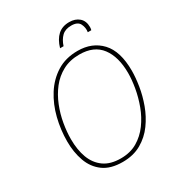

<svg xmlns="http://www.w3.org/2000/svg" viewBox="-211 -1041 1101 1187"><g transform="rotate(-30 340.0 -447.5)"><path d="M317 10Q231 10 179.5 -28Q128 -66 105 -130Q82 -194 82 -271Q82 -354 102 -434.5Q122 -515 163.5 -580.5Q205 -646 268 -685.5Q331 -725 417 -725Q521 -725 584 -657.5Q647 -590 647 -451Q647 -404 637.5 -343.5Q628 -283 605.5 -221.5Q583 -160 545 -107.5Q507 -55 450.5 -22.5Q394 10 317 10ZM318 -15Q386 -15 436 -44.5Q486 -74 521.5 -122.5Q557 -171 578.5 -229Q600 -287 610 -345Q620 -403 620 -450Q620 -566 569.5 -633Q519 -700 415 -700Q347 -700 296 -672.5Q245 -645 209.5 -599.5Q174 -554 151.5 -497.5Q129 -441 119 -382.5Q109 -324 109 -272Q109 -196 130.5 -138.5Q152 -81 198 -48Q244 -15 318 -15ZM332 -793Q348 -848 379.5 -876.5Q411 -905 461 -905Q504 -905 531 -881.5Q558 -858 558 -814Q558 -808 557 -802Q556 -796 555 -793H530Q535 -824 521 -852Q507 -880 461 -880Q418 -880 394 -856.5Q370 -833 357 -793Z"/></g></svg>

Font: Noto Sans Disp Thin
Style: Italic
Weight: 100
Italic angle: -12°
Designer: Monotype Design Team
Foundry: Monotype Imaging Inc.
Version: Version 2.000;GOOG;noto-source:20170915:90ef993387c0